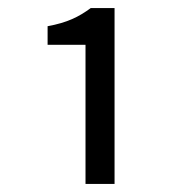

<svg xmlns="http://www.w3.org/2000/svg" viewBox="-20 -897 451 476"><path d="M192 -441H264V-877H205C175 -855 147 -841 98 -832V-786H192Z"/></svg>

Font: Noto Sans CJK HK
Style: Regular
Weight: 400
Designer: Ryoko NISHIZUKA 西塚涼子 (kana, bopomofo & ideographs); Paul D. Hunt (Latin, Greek & Cyrillic); Sandoll Communications 산돌커뮤니
Foundry: Adobe
Version: Version 2.004;hotconv 1.0.118;makeotfexe 2.5.65603